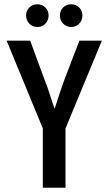

<svg xmlns="http://www.w3.org/2000/svg" viewBox="-20 -877 500 897"><path d="M284 -513 351 -687H456L286 -277V0H180V-277L11 -687H121L185 -513Q194 -491 203 -465Q207 -452 215 -428.5Q223 -405 234 -371H236Q247 -406 254 -427Q261 -448 266 -462.5Q271 -477 275 -488Q279 -499 284 -513ZM155 -751Q132 -751 117 -766.5Q102 -782 102 -805Q102 -827 117 -842Q132 -857 155 -857Q177 -857 192 -842Q207 -827 207 -805Q207 -782 192 -766.5Q177 -751 155 -751ZM313 -751Q290 -751 275 -766.5Q260 -782 260 -805Q260 -827 275 -842Q290 -857 313 -857Q335 -857 350 -842Q365 -827 365 -805Q365 -782 350 -766.5Q335 -751 313 -751Z"/></svg>

Font: Medium
Style: Regular
Weight: 500
Designer: Fernando Haro
Foundry: deFharo
Version: Version 1.787